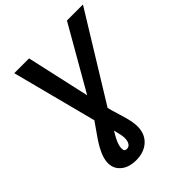

<svg xmlns="http://www.w3.org/2000/svg" viewBox="-254 -849 1201 1201"><g transform="rotate(-45 346.5 -248.5)"><path d="M216.8 -710.9 310.5 -290.5 551.8 -710.9H693.4L345.2 -144.5Q350.1 -121.6 367.7 -65.7Q385.3 -9.8 391.4 22.5Q397.5 54.7 395.5 83.5Q390.6 145 347.4 179.9Q304.2 214.8 237.3 213.9Q172.4 212.9 135.3 178.7Q98.1 144.5 102.5 90.8Q106.4 34.7 164.6 -51.8L231.9 -148.4L85.9 -710.9ZM286.6 83.5Q288.6 71.8 288.1 59.1L284.7 32.7L272.9 -15.6L258.3 9.3Q231 55.7 227.5 88.4V100.6Q227.5 122.6 248.5 122.6Q278.8 122.6 286.6 83.5Z"/></g></svg>

Font: Roboto Medium
Style: Italic
Weight: 500
Italic angle: -12°
Designer: Google
Version: Version 2.134; 2016